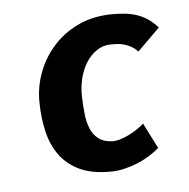

<svg xmlns="http://www.w3.org/2000/svg" viewBox="-68 -626 691 703"><g transform="rotate(-10 277.0 -274.5)"><path d="M465 -407Q453.5 -420.5 441.5 -428.5Q429.5 -436.5 417.5 -441Q405.5 -445.5 393 -447.2Q380.5 -449 368.5 -450Q340 -452 315.8 -438.2Q291.5 -424.5 273.8 -401Q256 -377.5 245.2 -346.2Q234.5 -315 232.5 -281.5Q230.5 -248 231 -217Q231.5 -186 239 -161.5Q246.5 -137 263.8 -120.8Q281 -104.5 312 -100Q325 -98 342 -101.5Q359 -105 376 -111.5Q393 -118 408.8 -126.8Q424.5 -135.5 435.5 -144L474.5 -46.5Q456.5 -33.5 434.8 -22.5Q413 -11.5 388.8 -4Q364.5 3.5 338.5 7.2Q312.5 11 286.5 8.5Q220 3 177 -22Q134 -47 110 -86.5Q86 -126 78.5 -177.5Q71 -229 75.5 -287.5Q79.5 -342 103.5 -392.8Q127.5 -443.5 168 -482Q208.5 -520.5 264.2 -541.8Q320 -563 388.5 -558.5Q415.5 -556.5 438.8 -552Q462 -547.5 482.2 -538.8Q502.5 -530 520.2 -515.8Q538 -501.5 553.5 -480.5Z"/></g></svg>

Font: B612
Style: Bold Italic
Weight: 700
Italic angle: -10°
Designer: Nicolas Chauveau, Thomas Paillot, Jonathan Favre-Lamarine, Jean-Luc Vinot
Foundry: AIRBUS
Version: Version 1.008